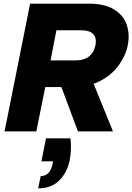

<svg xmlns="http://www.w3.org/2000/svg" viewBox="-20 -720 725 1052"><path d="M366 38Q370 70 368.5 100Q367 130 362 158Q348 225 305 268.5Q262 312 189 312L203 245Q228 245 244.5 228.5Q261 212 268 178L271 164H207L232 38ZM503 -472Q508 -497 501.5 -515.5Q495 -534 476 -544Q457 -554 426 -554H289L257 -389H394Q440 -389 467.5 -410.5Q495 -432 503 -472ZM467 -700Q553 -700 604.5 -668.5Q656 -637 674 -585Q692 -533 680 -472Q669 -416 631 -363Q593 -310 529 -276.5Q465 -243 376 -243H228L179 0H5L145 -700ZM476 -303 599 0H407L294 -303Z"/></svg>

Font: Albert Sans Black
Style: Italic
Weight: 900
Italic angle: -11.25°
Designer: Andreas Rasmussen
Foundry: a.Foundry
Version: Version 1.025